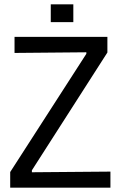

<svg xmlns="http://www.w3.org/2000/svg" viewBox="-20 -865 569 885"><path d="M27 0V-72L378 -617V-624L47 -621V-695H475V-623L127 -80V-71L489 -74V0ZM214 -763V-845H318V-763Z"/></svg>

Font: Ruda
Style: Regular
Weight: 400
Designer: Mariela Monsalve and Angelina Sanchez
Foundry: Mariela Monsalve and Angelina Sanchez
Version: Version 2.000